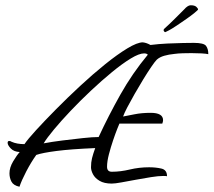

<svg xmlns="http://www.w3.org/2000/svg" viewBox="-20 -701 812 730"><path d="M54 9Q31 4 23.5 -10.5Q16 -25 16 -42Q16 -64 30 -87.5Q44 -111 55 -123Q33 -124 21 -136.5Q9 -149 9 -158Q9 -165 15 -165Q20 -165 24 -162Q44 -153 73 -153Q85 -171 117 -206Q149 -241 192.5 -285Q236 -329 284.5 -374Q333 -419 379.5 -456.5Q426 -494 464 -517Q502 -540 523 -540Q531 -539 538 -536.5Q545 -534 552 -530Q584 -534 616.5 -535.5Q649 -537 676 -537.5Q703 -538 717 -538Q755 -538 763.5 -526.5Q772 -515 772 -495Q764 -497 746.5 -498Q729 -499 708 -499Q692 -499 674.5 -498.5Q657 -498 643 -496Q622 -494 604.5 -489Q587 -484 576 -474Q569 -467 555 -446.5Q541 -426 524.5 -399Q508 -372 492 -344Q476 -316 464 -293Q452 -270 448 -258Q464 -261 491.5 -266.5Q519 -272 553 -272Q600 -272 600 -244Q600 -239 597 -231H434Q433 -229 426 -211.5Q419 -194 410 -167.5Q401 -141 394 -114Q387 -87 387 -67Q387 -48 405 -48Q438 -48 473.5 -56.5Q509 -65 547 -65Q573 -65 594 -60Q615 -55 615 -31Q611 -32 601 -32Q582 -32 554 -27.5Q526 -23 496 -17.5Q466 -12 441.5 -7.5Q417 -3 405 -3Q376 -3 358.5 -13.5Q341 -24 333.5 -38.5Q326 -53 326 -65Q326 -84 330 -100Q334 -116 342 -138Q249 -134 195 -127Q141 -120 118 -112Q98 -84 80 -49.5Q62 -15 54 9ZM146 -156Q178 -162 218 -167Q258 -172 295.5 -176Q333 -180 355 -180Q392 -260 437.5 -341Q483 -422 542 -493Q538 -498 528 -498Q509 -498 477 -478.5Q445 -459 406 -427Q367 -395 326 -356.5Q285 -318 248.5 -279.5Q212 -241 185 -208.5Q158 -176 146 -156ZM609 -579Q606 -578 603 -583Q600 -588 606 -593Q625 -610 648.5 -633.5Q672 -657 682 -667Q686 -672 692.5 -676.5Q699 -681 705 -681Q720 -681 726.5 -675Q733 -669 733 -665Q733 -663 719.5 -652Q706 -641 689.5 -629.5Q673 -618 664 -612Q658 -608 646 -600Q634 -592 623 -586Q612 -580 609 -579Z"/></svg>

Font: Birthstone
Style: Regular
Weight: 400
Designer: Robert E. Leuschke
Foundry: Robert E. Leuschke
Version: Version 1.013; ttfautohint (v1.8.3)